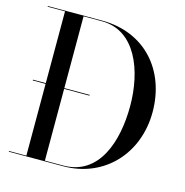

<svg xmlns="http://www.w3.org/2000/svg" viewBox="-110 -853 921 955"><g transform="rotate(15 351.0 -375.0)"><path d="M299 0C512 0 659.5 -162 659.5 -375C659.5 -588 522 -750 299 -750H19.5V-746.5H109V-377H43V-373H109V-3.5H19.5V0ZM335 -373V-377H204.5V-746.5H299C473 -746.5 544 -557 544 -375C544 -193 483 -3.5 299 -3.5H204.5V-373Z"/></g></svg>

Font: Bodoni* 48pt
Style: Regular
Weight: 400
Version: Version 2.3